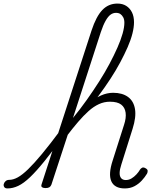

<svg xmlns="http://www.w3.org/2000/svg" viewBox="-178 -1039 874 1076"><path d="M-136 17Q-149 17 -154 9.5Q-159 2 -157 -7Q-155 -16 -147 -23.5Q-139 -31 -127 -31Q-104 -31 -78.5 -45Q-53 -59 -20 -91Q13 -123 57 -176Q101 -229 159 -307Q169 -320 175.5 -315.5Q182 -311 183 -298.5Q184 -286 175 -273Q116 -191 71 -135.5Q26 -80 -9.5 -46Q-45 -12 -75.5 2.5Q-106 17 -136 17ZM521 17Q492 17 473 6.5Q454 -4 445.5 -24Q437 -44 439 -72.5Q441 -101 453 -138L517 -339Q530 -378 526 -407.5Q522 -437 501 -453Q480 -469 438 -469Q406 -469 376.5 -455.5Q347 -442 318.5 -416.5Q290 -391 259.5 -355.5Q229 -320 195 -275L172 -276Q211 -338 247.5 -384Q284 -430 319 -459.5Q354 -489 388 -504Q422 -519 456 -519Q507 -519 539 -496Q571 -473 578.5 -428Q586 -383 565 -317L502 -117Q493 -90 492.5 -70.5Q492 -51 501 -40.5Q510 -30 527 -30Q544 -30 559 -39Q574 -48 586.5 -61.5Q599 -75 607 -89Q611 -95 618.5 -99Q626 -103 638 -96Q649 -90 649.5 -82Q650 -74 646 -66Q634 -46 616.5 -27Q599 -8 575.5 4.5Q552 17 521 17ZM77 15Q65 15 58 10.5Q51 6 55 -6L335 -868Q361 -947 395.5 -983Q430 -1019 480 -1019Q509 -1019 529.5 -1006Q550 -993 561.5 -970Q573 -947 573 -914Q573 -886 564 -850.5Q555 -815 537.5 -775Q520 -735 496 -690Q472 -645 441 -597.5Q410 -550 373.5 -501Q337 -452 295 -403.5Q253 -355 209 -306L110 -4Q106 6 98.5 10.5Q91 15 77 15ZM231 -378Q272 -428 308.5 -479.5Q345 -531 377.5 -582Q410 -633 435.5 -681Q461 -729 480 -772Q499 -815 509 -850.5Q519 -886 519 -912Q519 -930 512.5 -942Q506 -954 496.5 -960.5Q487 -967 472 -967Q455 -967 441 -956.5Q427 -946 413.5 -922Q400 -898 387 -859Z"/></svg>

Font: Playwrite RO ExtraLight
Style: Regular
Weight: 250
Version: Version 1.002